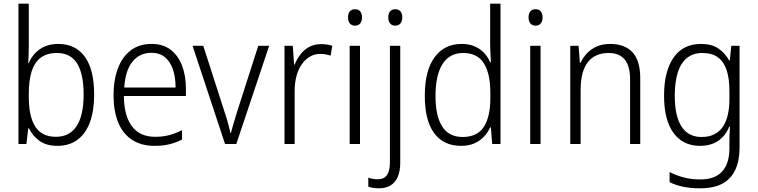

<svg xmlns="http://www.w3.org/2000/svg" viewBox="-20 -780 4106 1040"><path d="M136 -536Q136 -512 135 -485Q134 -458 133 -438H136Q154 -484 195 -513Q236 -542 296 -542Q389 -542 439.5 -472.5Q490 -403 490 -268Q490 -181 467.5 -119Q445 -57 400.5 -23.5Q356 10 291 10Q232 10 194.5 -16.5Q157 -43 137 -85H133L123 0H80V-760H136ZM288 -493Q234 -493 200 -467Q166 -441 151 -392Q136 -343 136 -274V-256Q136 -148 171.5 -93.5Q207 -39 283 -39Q357 -39 395 -97Q433 -155 433 -268Q433 -380 397.5 -436.5Q362 -493 288 -493Z M801 -542Q864 -542 905 -510Q946 -478 966.5 -423.5Q987 -369 987 -300V-260H651Q652 -152 695 -95.5Q738 -39 820 -39Q861 -39 894.5 -47.5Q928 -56 966 -75V-24Q932 -7 897 1.5Q862 10 817 10Q744 10 694 -23.5Q644 -57 619.5 -118.5Q595 -180 595 -263Q595 -346 618.5 -409Q642 -472 688 -507Q734 -542 801 -542ZM800 -494Q737 -494 698 -446.5Q659 -399 653 -306H931Q931 -361 917 -403Q903 -445 874 -469.5Q845 -494 800 -494Z M1199 0 1023 -532H1081L1194 -181Q1201 -161 1207.5 -139.5Q1214 -118 1219 -98Q1224 -78 1228 -60H1231Q1235 -76 1240.5 -95.5Q1246 -115 1252.5 -136Q1259 -157 1265 -177L1379 -532H1438L1260 0Z M1718 -541Q1734 -541 1750 -539Q1766 -537 1780 -532L1771 -479Q1758 -483 1744.5 -485.5Q1731 -488 1715 -488Q1683 -488 1657.5 -472.5Q1632 -457 1613.5 -430Q1595 -403 1585.5 -366.5Q1576 -330 1576 -287V0H1521V-532H1566L1573 -430H1576Q1588 -460 1607.5 -485.5Q1627 -511 1655 -526Q1683 -541 1718 -541Z M1930 -532V0H1874V-532ZM1903 -730Q1922 -730 1931.5 -718Q1941 -706 1941 -686Q1941 -665 1931 -653Q1921 -641 1903 -641Q1885 -641 1875 -653Q1865 -665 1865 -686Q1865 -706 1874.5 -718Q1884 -730 1903 -730Z M2033 240Q2015 240 2000.5 237.5Q1986 235 1975 231V182Q1987 187 2000 189Q2013 191 2027 191Q2059 191 2075.5 169Q2092 147 2092 100V-532H2148V101Q2148 148 2134 179Q2120 210 2094.5 225Q2069 240 2033 240ZM2083 -686Q2083 -706 2092.5 -718Q2102 -730 2121 -730Q2140 -730 2149.5 -718Q2159 -706 2159 -686Q2159 -665 2149 -653Q2139 -641 2121 -641Q2103 -641 2093 -653Q2083 -665 2083 -686Z M2478 10Q2382 10 2331.5 -59Q2281 -128 2281 -261Q2281 -398 2334 -470Q2387 -542 2481 -542Q2521 -542 2551 -529Q2581 -516 2602 -493.5Q2623 -471 2635 -443H2639Q2638 -466 2636.5 -490.5Q2635 -515 2635 -535V-760H2691V0H2646L2639 -90H2635Q2623 -63 2602 -40.5Q2581 -18 2550.5 -4Q2520 10 2478 10ZM2486 -38Q2565 -38 2600.5 -92.5Q2636 -147 2636 -248V-276Q2636 -381 2601 -437Q2566 -493 2489 -493Q2415 -493 2377 -433Q2339 -373 2339 -260Q2339 -152 2375 -95Q2411 -38 2486 -38Z M2908 -532V0H2852V-532ZM2881 -730Q2900 -730 2909.5 -718Q2919 -706 2919 -686Q2919 -665 2909 -653Q2899 -641 2881 -641Q2863 -641 2853 -653Q2843 -665 2843 -686Q2843 -706 2852.5 -718Q2862 -730 2881 -730Z M3285 -542Q3364 -542 3406 -497Q3448 -452 3448 -356V0H3393V-349Q3393 -423 3363.5 -458Q3334 -493 3277 -493Q3203 -493 3164 -443Q3125 -393 3125 -292V0H3069V-532H3114L3121 -440H3125Q3138 -469 3160 -492Q3182 -515 3213 -528.5Q3244 -542 3285 -542Z M3777 -542Q3835 -542 3871 -517.5Q3907 -493 3930 -452H3933L3941 -532H3986V18Q3986 89 3963.5 138.5Q3941 188 3894 214Q3847 240 3771 240Q3721 240 3680.5 231.5Q3640 223 3607 207V152Q3642 170 3683.5 181Q3725 192 3772 192Q3853 192 3892 148.5Q3931 105 3931 24V-8Q3931 -28 3931.5 -50Q3932 -72 3934 -94H3930Q3910 -44 3870 -17Q3830 10 3771 10Q3680 10 3628.5 -59.5Q3577 -129 3577 -262Q3577 -394 3628.5 -468Q3680 -542 3777 -542ZM3784 -493Q3734 -493 3700.5 -465.5Q3667 -438 3651 -386.5Q3635 -335 3635 -262Q3635 -150 3672 -94Q3709 -38 3780 -38Q3822 -38 3851 -53.5Q3880 -69 3897.5 -96.5Q3915 -124 3923 -161Q3931 -198 3931 -241V-287Q3931 -353 3916.5 -398.5Q3902 -444 3870 -468.5Q3838 -493 3784 -493Z"/></svg>

Font: Noto Sans Hebrew SemiCondensed Light
Style: Regular
Weight: 300
Width: 4
Designer: Monotype Design Team
Foundry: Monotype Imaging Inc.
Version: Version 2.003